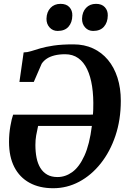

<svg xmlns="http://www.w3.org/2000/svg" viewBox="-20 -986 681 1017"><path d="M82.9 -552.1 105.2 -708.3Q125 -708.6 145.3 -715.2Q165.7 -721.8 193.7 -730Q221.7 -738.2 263.9 -744.6Q306.1 -751 369.3 -751Q426.5 -751 472.7 -729.7Q518.8 -708.4 551.8 -668.9Q584.7 -629.4 602.3 -574.4Q619.9 -519.4 619.9 -452Q619.9 -351.5 591.5 -267Q563.1 -182.5 513.3 -120Q463.6 -57.5 399.1 -23.2Q334.6 11 261.9 11Q189 11 136.4 -17.8Q83.9 -46.5 55.8 -101.2Q27.8 -156 27.8 -234Q27.8 -277 34.9 -317.7Q42 -358.4 49.6 -378.7L472 -378.8Q472.6 -384.2 473 -389.2Q473.4 -394.2 473.6 -399.4Q473.9 -404.5 473.9 -409.8Q476 -474.8 467.9 -528Q459.8 -581.2 441.6 -619.4Q423.4 -657.6 394.4 -678.1Q365.3 -698.7 325.3 -698.7Q292.9 -698.7 268.4 -692.4Q244 -686.2 227.4 -675Q210.8 -663.8 200.7 -648.4L159 -552.1ZM466.6 -318.8H181.8Q175.8 -292.1 171.6 -268.6Q167.5 -245.2 167.5 -218.2Q167.5 -181.1 173.7 -150.1Q179.9 -119.2 193.9 -96.3Q208 -73.5 230.3 -60.8Q252.6 -48.2 284.4 -48.2Q326.7 -48.2 363.4 -75Q400.1 -101.9 427.2 -161.3Q454.4 -220.7 466.6 -318.8ZM285.3 -822.1Q259.5 -822.1 242.6 -840.7Q225.7 -859.4 226.2 -887.1Q227.2 -922.8 247.5 -944.2Q267.8 -965.6 300.6 -965.6Q331.9 -965.6 347.9 -947.8Q364 -930 363.1 -903.6Q362.6 -867.2 342.9 -844.6Q323.2 -822.1 285.3 -822.1ZM473.4 -822.1Q447.6 -822.1 430.9 -840.7Q414.1 -859.4 414.6 -887.1Q415.6 -922.8 435.8 -944.2Q455.9 -965.6 488.6 -965.6Q519.1 -965.6 535.4 -947.8Q551.7 -930 550.9 -903.6Q550.4 -867.2 530.6 -844.6Q510.9 -822.1 473.4 -822.1Z"/></svg>

Font: Merriweather Light
Style: Italic
Weight: 300
Italic angle: -7.8°
Designer: Eben Sorkin
Foundry: Eben Sorkin
Version: Version 2.101